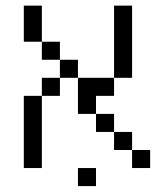

<svg xmlns="http://www.w3.org/2000/svg" viewBox="-20 -582 540 665"><path d="M125 -437.5H62.5V-562.5H125ZM62.5 -250H125V0H62.5ZM125 -312.5H187.5V-250H125ZM125 -437.5H187.5V-375H125ZM187.5 -375H250V-312.5H187.5ZM250 0H312.5V62.5H250ZM250 -312.5H375V-250H312.5V-187.5H250ZM312.5 -187.5H375V-125H312.5ZM375 -125H437.5V-62.5H375ZM375 -562.5H437.5V-312.5H375ZM437.5 -62.5H500V0H437.5Z"/></svg>

Font: 寒蝉点阵体 16px
Style: Regular
Weight: 400
Designer: Designed by Warren2060
Foundry: ChillType
Version: Version 1.000